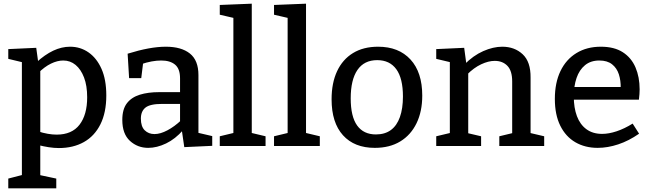

<svg xmlns="http://www.w3.org/2000/svg" viewBox="-20 -794 3541 1044"><path d="M25 230V177L114 154L99 172V-468L112 -453L25 -474V-527L177 -534L189 -447L177 -454Q224 -497 269.5 -518.5Q315 -540 361 -540Q417 -540 461.5 -509Q506 -478 532 -419.5Q558 -361 558 -275Q558 -182 526 -118Q494 -54 436 -21.5Q378 11 300 11Q274 11 245 6.5Q216 2 185 -6L199 -18V172L187 156L286 177V230ZM288 -62Q371 -62 412.5 -116Q454 -170 454 -265Q454 -328 437 -372.5Q420 -417 391 -441Q362 -465 324 -465Q292 -465 257 -448Q222 -431 187 -396L199 -425V-59L186 -80Q242 -62 288 -62Z M1059 -54 1044 -75 1134 -54V-1L982 6L968 -90L976 -87Q933 -38 883 -14Q833 10 786 10Q728 10 686.5 -28Q645 -66 645 -142Q645 -200 670 -232.5Q695 -265 740 -279Q785 -293 846 -293H968L959 -282V-368Q959 -420 932 -442.5Q905 -465 857 -465Q832 -465 804.5 -460Q777 -455 745 -444L759 -458L748 -369H682L674 -502Q735 -521 786.5 -530.5Q838 -540 882 -540Q966 -540 1012.5 -503Q1059 -466 1059 -386ZM746 -149Q746 -106 767 -85.5Q788 -65 820 -65Q852 -65 890.5 -85.5Q929 -106 965 -140L959 -115V-239L968 -229H862Q796 -229 771 -209Q746 -189 746 -149Z M1349 -61 1340 -73 1424 -53V0H1175V-53L1258 -73L1249 -61V-704L1257 -695L1175 -714V-767L1349 -774Z M1644 -61 1635 -73 1719 -53V0H1470V-53L1553 -73L1544 -61V-704L1552 -695L1470 -714V-767L1644 -774Z M2036 -540Q2148 -540 2212 -470.5Q2276 -401 2276 -274Q2276 -188 2245 -124Q2214 -60 2156.5 -25Q2099 10 2018 10Q1907 10 1845 -58.5Q1783 -127 1783 -254Q1783 -343 1813 -407Q1843 -471 1899.5 -505.5Q1956 -540 2036 -540ZM2031 -467Q1960 -467 1923.5 -413.5Q1887 -360 1887 -259Q1887 -160 1922 -111.5Q1957 -63 2024 -63Q2073 -63 2105.5 -87Q2138 -111 2154.5 -157.5Q2171 -204 2171 -269Q2171 -368 2135 -417.5Q2099 -467 2031 -467Z M2352 0V-53L2440 -74L2426 -57V-471L2440 -453L2352 -474V-527L2504 -534L2517 -437L2504 -442Q2553 -492 2607.5 -516Q2662 -540 2711 -540Q2778 -540 2822 -499Q2866 -458 2865 -372V-57L2854 -73L2939 -53V0H2695V-53L2778 -73L2765 -56V-351Q2765 -409 2739 -436Q2713 -463 2670 -463Q2636 -463 2596.5 -444.5Q2557 -426 2519 -388L2526 -406V-56L2515 -72L2596 -53V0Z M3230 10Q3161 10 3108.5 -20.5Q3056 -51 3026.5 -110.5Q2997 -170 2997 -256Q2997 -344 3027.5 -407.5Q3058 -471 3114.5 -505.5Q3171 -540 3247 -540Q3320 -540 3366.5 -510Q3413 -480 3435.5 -427.5Q3458 -375 3458 -308Q3458 -295 3457 -282Q3456 -269 3454 -252H3075V-321H3364L3355 -315Q3356 -356 3345 -390Q3334 -424 3308 -444.5Q3282 -465 3239 -465Q3192 -465 3161 -439.5Q3130 -414 3115 -370Q3100 -326 3100 -269Q3100 -208 3117 -162.5Q3134 -117 3168.5 -91.5Q3203 -66 3254 -66Q3290 -66 3332.5 -80Q3375 -94 3420 -122L3455 -67Q3399 -28 3341.5 -9Q3284 10 3230 10Z"/></svg>

Font: Bitter Thin Medium
Style: Regular
Weight: 500
Version: Version 3.021